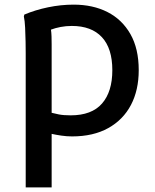

<svg xmlns="http://www.w3.org/2000/svg" viewBox="-20 -577 669 829"><path d="M91 232V-347Q91 -365 90.5 -396Q90 -427 88.5 -457.5Q87 -488 83 -506L85 -514Q132 -534 187.5 -545.5Q243 -557 298 -557Q381 -557 444 -525Q507 -493 543 -430Q579 -367 579 -274Q579 -188 545.5 -124Q512 -60 447.5 -24Q383 12 291 12Q268 12 244.5 8.5Q221 5 203 1V232ZM203 -386V-90Q214 -87 234 -83Q254 -79 285 -79Q376 -79 420.5 -130Q465 -181 465 -274Q465 -368 420 -416.5Q375 -465 290 -465Q265 -465 241.5 -460.5Q218 -456 200 -449Q202 -436 202.5 -420Q203 -404 203 -386Z"/></svg>

Font: Kufam Medium
Style: Regular
Weight: 500
Designer: Wael Morcos, Artur Schmal
Foundry: Original Type
Version: Version 1.300; ttfautohint (v1.8.3)